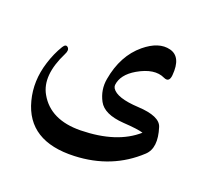

<svg xmlns="http://www.w3.org/2000/svg" viewBox="-110 -551 985 904"><g transform="rotate(20 382.5 -99.5)"><path d="M616.2 -275.4Q561 -301.8 481.4 -255.9Q417 -218.3 411.1 -164.6Q410.6 -157.2 415 -148.9Q439.5 -109.9 549.1 -104.2Q658.7 -98.6 673.8 -49.8Q704.1 46.4 657.7 89.4Q530.8 208 345.2 215.3Q114.3 224.6 66.4 40.5Q42 -52.2 73.2 -150.9Q89.8 -204.1 115.7 -246.6Q128.4 -267.1 140.4 -255.9Q152.3 -244.6 140.1 -221.2Q75.2 -91.3 122.1 -9.3Q180.7 94.2 332 91.8Q512.2 88.4 609.4 2.4Q584.5 -5.9 508.8 -10.7Q410.6 -17.6 383.1 -69.3Q355.5 -121.1 365.7 -178.2Q387.2 -301.8 468.3 -369.1Q537.1 -425.8 597.4 -410.4Q657.7 -395 649.4 -300.8Q646 -261.7 616.2 -275.4Z"/></g></svg>

Font: Amiri
Style: Bold Slanted
Weight: 700
Italic angle: 9°
Designer: Khaled Hosny
Version: Version 000.107